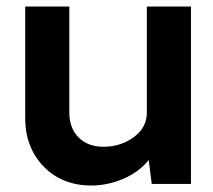

<svg xmlns="http://www.w3.org/2000/svg" viewBox="-20 -570 661 595"><path d="M571.8 -549.8V0H450.2L440.9 -74.2Q411.1 -37.1 362.5 -16.1Q314 4.9 263.2 4.9Q172.4 4.9 115.2 -54Q58.1 -112.8 58.1 -205.1V-549.8H194.8V-221.2Q194.8 -173.3 223.4 -144.3Q252 -115.2 300.8 -115.2Q354 -115.2 394.5 -145Q435.1 -174.8 435.1 -221.2V-549.8Z"/></svg>

Font: Oakes Grotesk
Style: SemiBold
Weight: 600
Designer: Samuel Oakes
Foundry: Samuel Oakes
Version: Version 1.0 | wf-rip DC20170320